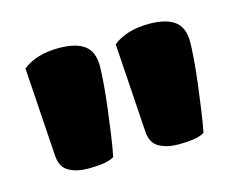

<svg xmlns="http://www.w3.org/2000/svg" viewBox="-52 -708 514 413"><g transform="rotate(-15 205.0 -501.5)"><path d="M158 -378Q147 -372 133 -370Q119 -368 100 -368Q75 -368 57.5 -377.5Q40 -387 38 -412L25 -611Q55 -635 105 -635Q143 -635 162 -621Q181 -607 181 -575Q181 -561 179 -536Q177 -511 173.5 -482.5Q170 -454 166 -426Q162 -398 158 -378ZM359 -378Q348 -372 334 -370Q320 -368 301 -368Q276 -368 258.5 -377.5Q241 -387 239 -412L226 -611Q256 -635 306 -635Q344 -635 363 -621Q382 -607 382 -575Q382 -561 380 -536Q378 -511 374.5 -482.5Q371 -454 367 -426Q363 -398 359 -378Z"/></g></svg>

Font: Baloo Thambi 2 ExtraBold
Style: Regular
Weight: 800
Designer: Aadarsh Rajan and Ek Type
Foundry: Ek Type
Version: Version 1.640;hotconv 1.0.111;makeotfexe 2.5.65597; ttfautoh